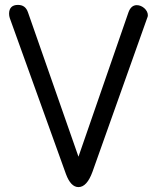

<svg xmlns="http://www.w3.org/2000/svg" viewBox="-20 -763 640 783"><path d="M94 -713C87 -733 74 -743 53 -743C30 -743 17 -731 17 -707C17 -701 18 -695 20 -689L249 -53C262 -18 279 0 300 0C323 0 342 -21 357 -62L580 -689C582 -693 583 -697 583 -701C583 -722 560 -742 538 -742C522 -742 511 -732 504 -713L300 -124Z"/></svg>

Font: Numismatica Pro
Style: Regular
Weight: 400
Designer: Chris Hopkins
Foundry: Edward C. D. Hopkins
Version: Version 2.19D